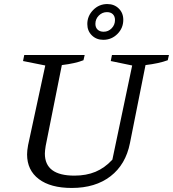

<svg xmlns="http://www.w3.org/2000/svg" viewBox="-20 -920 856 950"><path d="M335 10Q230 10 172 -34Q114 -78 114 -156Q114 -175 119 -202L204 -596L94 -618L100 -648H399L393 -622Q353 -606 286 -598L206 -198Q204 -185 203 -176Q202 -167 202 -160Q202 -51 348 -51Q407 -51 452.5 -70Q498 -89 536 -130L634 -596L528 -618L534 -648H816L810 -622Q767 -606 700 -598L623 -212Q602 -106 527 -48Q452 10 335 10ZM491 -723Q457 -723 434.5 -745Q412 -767 412 -801Q412 -841 441 -870.5Q470 -900 511 -900Q545 -900 567.5 -878Q590 -856 590 -822Q590 -781 561 -752Q532 -723 491 -723ZM493 -763Q516 -763 532.5 -780Q549 -797 549 -821Q549 -839 538.5 -849.5Q528 -860 509 -860Q486 -860 469 -843Q452 -826 452 -802Q452 -784 463 -773.5Q474 -763 493 -763Z"/></svg>

Font: Piazzolla
Style: Italic
Weight: 400
Italic angle: -11.3°
Designer: Juan Pablo del Peral
Foundry: Huerta Tipografica
Version: Version 1.330